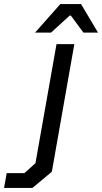

<svg xmlns="http://www.w3.org/2000/svg" viewBox="-93 -741 504 948"><path d="M80 -580 205 -721H307L391 -580H319L257 -664H251L159 -580ZM-73 187 -60 114H27L82 65L186 -523H274L163 107L67 187Z"/></svg>

Font: Tomorrow
Style: Italic
Weight: 400
Italic angle: -10°
Designer: Tony de Marco, Monica Rizzolli
Foundry: Just in Type
Version: Version 2.002